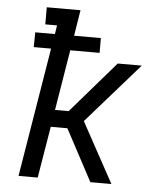

<svg xmlns="http://www.w3.org/2000/svg" viewBox="-53 -781 705 828"><g transform="rotate(5 300.0 -367.5)"><path d="M369 0 250 -223H178L141 0H58L150 -559H75L76 -623H161L167 -661H116V-735H262L244 -623H360V-559H233L190 -297H249L442 -520H546L318 -260L460 0Z"/></g></svg>

Font: Iosevka HT Extended
Style: Italic
Weight: 400
Width: 7
Italic angle: -9°
Monospace: yes
Designer: Belleve Invis
Foundry: Belleve Invis
Version: Version 32.3.0; ttfautohint (v1.8.4)